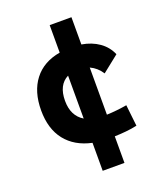

<svg xmlns="http://www.w3.org/2000/svg" viewBox="-152 -781 891 1045"><g transform="rotate(-20 293.0 -259.0)"><path d="M260.7 163.1V1Q163.1 -20 110.6 -86.4Q58.1 -152.8 58.1 -259.8Q58.1 -368.7 110.4 -436.5Q162.6 -504.4 260.7 -521.5V-680.7H386.7V-522.9Q444.8 -513.2 486.6 -483.6Q528.3 -454.1 547.9 -407.7L452.1 -331.5Q426.8 -371.1 386.7 -389.2V-116.2Q416.5 -117.2 445.8 -120.4Q475.1 -123.5 503.4 -128.4L517.1 -4.9Q485.8 2 452.6 5.1Q419.4 8.3 386.7 9.3V163.1ZM198.2 -264.6Q198.2 -177.2 260.7 -139.6V-388.2Q198.2 -356.4 198.2 -264.6Z"/></g></svg>

Font: Caskaydia Cove
Style: Bold
Weight: 700
Monospace: yes
Designer: Aaron Bell
Foundry: Saja Typeworks
Version: Version 4.300; ttfautohint (v1.8.3)